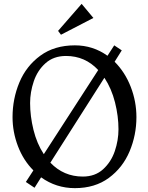

<svg xmlns="http://www.w3.org/2000/svg" viewBox="-20 -958 768 995"><path d="M296 -778 281 -798 403 -938 464 -865ZM687 -351Q687 -258 651.5 -173.5Q616 -89 544 -36Q472 17 368 17Q271 17 193 -39L159 15L114 -15L153 -75Q101 -127 73 -200.5Q45 -274 45 -351Q45 -446 80.5 -531Q116 -616 189 -669.5Q262 -723 368 -723Q462 -723 537 -669L572 -723L611 -697L574 -638Q628 -584 657.5 -508Q687 -432 687 -351ZM207 -159 489 -595Q421 -668 322 -668Q258 -668 216 -630.5Q174 -593 155 -536.5Q136 -480 136 -424Q136 -356 153.5 -285Q171 -214 207 -159ZM594 -288Q594 -356 576 -427.5Q558 -499 521 -555L241 -115Q310 -43 409 -43Q473 -43 514.5 -81Q556 -119 575 -175Q594 -231 594 -288Z"/></svg>

Font: Amita
Style: Regular
Weight: 400
Designer: Eduardo Rodriguez Tunni, Modular Infotech, Brian J. Bonislawsky
Foundry: Eduardo Rodriguez Tunni, Modular Infotech, Brian J. Bonislawsky
Version: Version 1.004